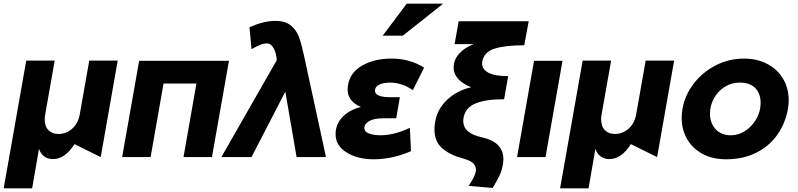

<svg xmlns="http://www.w3.org/2000/svg" viewBox="-41 -850 4316 1039"><path d="M-21 169 101 -522H255L204 -233Q201 -218 201 -204Q201 -166 221.5 -145.5Q242 -125 275 -125Q317 -125 349.5 -153.5Q382 -182 391 -233L442 -522H596L504 0L362 -70Q337 -30 307.5 -9.5Q278 11 246 11Q218 11 198 -4Q178 -19 170 -45L133 169Z M712 -521 620 0H774L844 -398H1022L952 0H1106L1198 -521Z M1157 0H1320L1503 -354L1564 0H1723L1603 -554Q1590 -614 1576.5 -650.5Q1563 -687 1533 -712Q1503 -737 1449 -737Q1387 -737 1309 -703L1320 -584Q1347 -599 1366 -607Q1385 -615 1404 -615Q1421 -615 1433 -599Q1445 -583 1451 -561Q1457 -539 1456 -524V-523Z M2017 -118Q2051 -118 2088.5 -126.5Q2126 -135 2177 -158L2183 -32Q2082 12 1981 12Q1894 12 1834.5 -25Q1775 -62 1775 -124Q1775 -177 1811.5 -216Q1848 -255 1912 -271Q1840 -302 1840 -367Q1840 -373 1842 -389Q1854 -459 1920 -496Q1986 -533 2078 -533Q2177 -533 2254 -484L2193 -362Q2135 -403 2068 -403Q2033 -403 2010.5 -391.5Q1988 -380 1988 -359Q1988 -324 2072 -324H2123L2103 -210H2036Q1983 -210 1957 -195Q1931 -180 1931 -157Q1931 -136 1957 -127Q1983 -118 2017 -118ZM2030 -657H2139L2357 -830H2160Z M2310 -150Q2310 -84 2352 -47.5Q2394 -11 2466 8Q2512 21 2524.5 39Q2537 57 2534 77Q2528 108 2495 156L2625 167Q2647 131 2661 102Q2675 73 2680 42Q2683 27 2683 11Q2683 -81 2567 -107Q2466 -128 2466 -195Q2466 -205 2467 -211Q2477 -268 2533 -290.5Q2589 -313 2687 -313L2709 -438Q2636 -438 2602 -456.5Q2568 -475 2568 -506Q2568 -514 2569 -518Q2579 -570 2637.5 -587.5Q2696 -605 2796 -605L2820 -735H2441L2419 -611H2522Q2474 -593 2444 -560Q2414 -527 2414 -484Q2414 -449 2439.5 -422Q2465 -395 2509 -378Q2431 -360 2378 -309.5Q2325 -259 2314 -191Q2310 -171 2310 -150Z M3003 -521H2849L2757 0H2911Z M2990 169 3112 -522H3266L3215 -233Q3212 -218 3212 -204Q3212 -166 3232.5 -145.5Q3253 -125 3286 -125Q3328 -125 3360.5 -153.5Q3393 -182 3402 -233L3453 -522H3607L3515 0L3373 -70Q3348 -30 3318.5 -9.5Q3289 11 3257 11Q3229 11 3209 -4Q3189 -19 3181 -45L3144 169Z M4223 -262Q4227 -283 4227 -308Q4227 -372 4197 -423Q4167 -474 4112 -503.5Q4057 -533 3985 -533Q3904 -533 3832.5 -496.5Q3761 -460 3713 -397.5Q3665 -335 3652 -260Q3648 -237 3648 -211Q3648 -148 3677.5 -97Q3707 -46 3761.5 -17Q3816 12 3888 12Q3979 12 4050 -23Q4121 -58 4165 -120Q4209 -182 4223 -262ZM4075 -295Q4075 -278 4072 -260Q4060 -202 4015 -160Q3970 -118 3912 -118Q3862 -118 3831.5 -151Q3801 -184 3801 -234Q3801 -278 3822 -317Q3843 -356 3880 -379.5Q3917 -403 3961 -403Q4018 -403 4046.5 -373Q4075 -343 4075 -295Z"/></svg>

Font: Geom Bold
Style: Bold Italic
Weight: 700
Italic angle: -10°
Version: Version 1.102